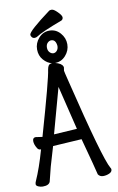

<svg xmlns="http://www.w3.org/2000/svg" viewBox="-111 -1097 721 1169"><g transform="rotate(-10 250.0 -512.0)"><path d="M56 13Q42 13 28.5 7Q15 1 15 -8Q15 -17 19 -25Q53 -101 84 -211Q85 -211 85 -212H81Q69 -212 62 -223Q46 -248 46 -269.5Q46 -291 65 -291L106 -285Q204 -626 211 -683Q214 -700 220 -708Q226 -716 241 -717Q213 -723 189.5 -749.5Q166 -776 166 -815Q166 -854 193 -884.5Q220 -915 259.5 -915Q299 -915 326 -884.5Q353 -854 353 -815Q353 -776 326 -745.5Q299 -715 260 -715Q299 -705 306 -686Q308 -684 308 -679L305 -659Q305 -655 321 -591Q443 -91 481 -28Q485 -23 485 -17Q485 -2 467 6Q449 14 429 14Q409 14 398 -2Q390 -38 338 -230L160 -219Q151 -186 124 -97L102 -9Q94 13 56 13ZM178 -288 321 -297 255 -568ZM292 -815Q288 -855 260 -855Q248 -855 237.5 -844.5Q227 -834 227 -815.5Q227 -797 237.5 -786Q248 -775 260.5 -775Q273 -775 282.5 -786Q292 -797 292 -815ZM181 -892Q174 -887 164 -887Q154 -887 147.5 -894.5Q141 -902 141 -910Q141 -932 280 -1035Q284 -1038 296 -1038Q308 -1038 330.5 -1015.5Q353 -993 353 -981Q353 -969 343 -963Q215 -915 181 -892Z"/></g></svg>

Font: LXGW WenKai Mono Medium
Style: Regular
Weight: 500
Monospace: yes
Designer: LXGW / Fontworks Inc.
Foundry: LXGW / Fontworks Inc.
Version: Version 1.520; June 14, 2025